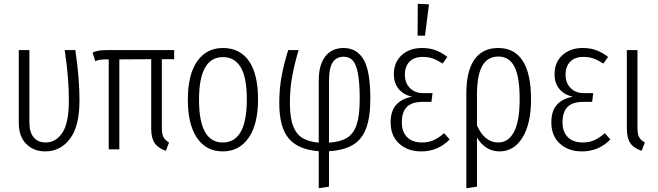

<svg xmlns="http://www.w3.org/2000/svg" viewBox="-20 -787 3467 1012"><path d="M399 -258Q399 -121 348.5 -55Q298 11 219 11Q157 11 118 -28.5Q79 -68 79 -139V-523H135V-141Q135 -89 158 -62.5Q181 -36 221 -36Q274 -36 308.5 -87Q343 -138 343 -259Q343 -379 321 -523H377Q399 -375 399 -258Z M833 -475V-113Q833 -81 841.5 -64.5Q850 -48 871 -36L854 8Q813 -6 795 -33Q777 -60 777 -109V-475L609 -474V0H553V-474H545Q522 -474 510.5 -472.5Q499 -471 482 -465L468 -510Q486 -518 503.5 -520.5Q521 -523 552 -523H898V-475Z M1340 -263Q1340 -132 1290.5 -60.5Q1241 11 1154 11Q1067 11 1018.5 -60Q970 -131 970 -261Q970 -393 1019 -463.5Q1068 -534 1155 -534Q1244 -534 1292 -465.5Q1340 -397 1340 -263ZM1029 -261Q1029 -36 1154 -36Q1281 -36 1281 -263Q1281 -378 1249 -432Q1217 -486 1155 -486Q1029 -486 1029 -261Z M1714 10V197L1660 205V10Q1552 2 1502 -57Q1452 -116 1452 -244Q1452 -320 1464.5 -386.5Q1477 -453 1499 -523H1554Q1534 -457 1521 -389.5Q1508 -322 1508 -244Q1508 -167 1525 -123Q1542 -79 1574.5 -59.5Q1607 -40 1660 -35V-362Q1660 -445 1694.5 -489.5Q1729 -534 1791 -534Q1860 -534 1896 -474Q1932 -414 1932 -266Q1932 -170 1910 -111Q1888 -52 1840.5 -23.5Q1793 5 1714 10ZM1876 -265Q1876 -352 1866.5 -400.5Q1857 -449 1839 -468.5Q1821 -488 1791 -488Q1754 -488 1734 -459Q1714 -430 1714 -356V-35Q1774 -39 1809 -60.5Q1844 -82 1860 -130.5Q1876 -179 1876 -265Z M2338 -487 2313 -452Q2287 -469 2263 -478Q2239 -487 2208 -487Q2163 -487 2138.5 -462Q2114 -437 2114 -393Q2114 -350 2140.5 -323Q2167 -296 2211 -296H2260L2254 -250H2207Q2151 -250 2124.5 -223.5Q2098 -197 2098 -141Q2098 -92 2126 -64Q2154 -36 2204 -36Q2240 -36 2266.5 -48.5Q2293 -61 2321 -85L2350 -52Q2289 11 2200 11Q2129 11 2084 -30Q2039 -71 2039 -142Q2039 -203 2069 -235.5Q2099 -268 2152 -277Q2106 -288 2081 -318.5Q2056 -349 2056 -396Q2056 -459 2097.5 -496.5Q2139 -534 2204 -534Q2246 -534 2278 -521.5Q2310 -509 2338 -487ZM2182 -767 2241 -764 2220 -599H2181Z M2779 -264Q2779 -135 2734 -62Q2689 11 2613 11Q2539 11 2494 -62V197L2438 205V-296Q2438 -412 2480.5 -473Q2523 -534 2606 -534Q2692 -534 2735.5 -466Q2779 -398 2779 -264ZM2719 -264Q2719 -382 2691.5 -435.5Q2664 -489 2607 -489Q2549 -489 2521.5 -439Q2494 -389 2494 -287V-126Q2534 -36 2606 -36Q2660 -36 2689.5 -92.5Q2719 -149 2719 -264Z M3185 -487 3160 -452Q3134 -469 3110 -478Q3086 -487 3055 -487Q3010 -487 2985.5 -462Q2961 -437 2961 -393Q2961 -350 2987.5 -323Q3014 -296 3058 -296H3107L3101 -250H3054Q2998 -250 2971.5 -223.5Q2945 -197 2945 -141Q2945 -92 2973 -64Q3001 -36 3051 -36Q3087 -36 3113.5 -48.5Q3140 -61 3168 -85L3197 -52Q3136 11 3047 11Q2976 11 2931 -30Q2886 -71 2886 -142Q2886 -203 2916 -235.5Q2946 -268 2999 -277Q2953 -288 2928 -318.5Q2903 -349 2903 -396Q2903 -459 2944.5 -496.5Q2986 -534 3051 -534Q3093 -534 3125 -521.5Q3157 -509 3185 -487Z M3340 -113Q3340 -81 3348.5 -64.5Q3357 -48 3379 -36L3362 8Q3320 -6 3302 -33Q3284 -60 3284 -109V-523H3340Z"/></svg>

Font: Fira Sans Extra Condensed Light
Style: Regular
Weight: 300
Width: 1
Designer: Carrois Corporate & Edenspiekermann AG
Foundry: Carrois Corporate GbR & Edenspiekermann AG
Version: Version 4.203